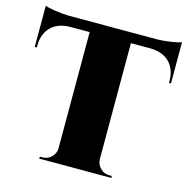

<svg xmlns="http://www.w3.org/2000/svg" viewBox="-106 -822 909 924"><g transform="rotate(15 349.0 -359.5)"><path d="M127.4 -701.2H570.8Q601.6 -701.7 637.7 -707.3Q673.8 -712.9 688.5 -719.2V-513.7H678.7V-521.5Q678.7 -581.1 644.8 -615.5Q610.8 -649.9 550.3 -650.9H452.1V-72.3Q453.1 -46.4 471.7 -28.1Q490.2 -9.8 516.1 -9.8H528.8V0H169.9V-9.8H182.6Q208.5 -9.8 227.1 -27.6Q245.6 -45.4 246.6 -71.3V-650.9H148.4Q87.9 -649.9 54 -615.5Q20 -581.1 20 -521.5V-513.7H9.8V-719.2Q24.4 -712.9 60.5 -707.3Q96.7 -701.7 127.4 -701.2Z"/></g></svg>

Font: Cinzel Black
Style: Regular
Weight: 900
Designer: Natanael Gama
Version: Version 1.001;PS 001.001;hotconv 1.0.56;makeotf.lib2.0.21325